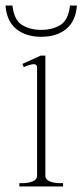

<svg xmlns="http://www.w3.org/2000/svg" viewBox="-26 -674 298 694"><path d="M-6 -654H19Q25 -601 54 -583.5Q83 -566 123 -566Q163 -566 192 -583.5Q221 -601 227 -654H252Q248 -598 213.5 -569.5Q179 -541 123 -541Q67 -541 32.5 -569.5Q-2 -598 -6 -654ZM44 -12H55Q77 -12 92.5 -18.5Q108 -25 108 -39V-430Q108 -442 96 -442Q89 -442 78 -438.5Q67 -435 60 -431L55 -443L121 -473H138V-39Q138 -25 153.5 -18.5Q169 -12 191 -12H202V0H44Z"/></svg>

Font: Taviraj Thin
Style: Regular
Weight: 100
Designer: Katatrad Team
Foundry: CadsonDemak
Version: Version 1.030